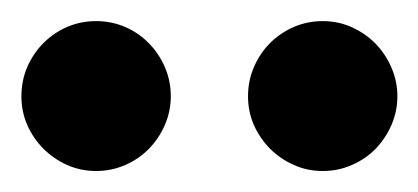

<svg xmlns="http://www.w3.org/2000/svg" viewBox="-32 -706 396 182"><path d="M59.1 -686Q73.7 -686 86.7 -680.4Q99.6 -674.8 109.1 -665Q118.7 -655.3 124.3 -642.3Q129.9 -629.4 129.9 -614.7Q129.9 -600.6 124.3 -587.6Q118.7 -574.7 109.1 -564.9Q99.6 -555.2 86.7 -549.6Q73.7 -543.9 59.1 -543.9Q44.4 -543.9 31.7 -549.6Q19 -555.2 9.3 -564.9Q-0.5 -574.7 -6.1 -587.4Q-11.7 -600.1 -11.7 -614.7Q-11.7 -629.9 -5.9 -643.1Q0 -656.2 9.8 -665.8Q19.5 -675.3 32.2 -680.7Q44.9 -686 59.1 -686ZM273.9 -686Q288.6 -686 301.5 -680.2Q314.5 -674.3 324 -664.6Q333.5 -654.8 339.1 -641.8Q344.7 -628.9 344.7 -614.7Q344.7 -600.6 339.1 -587.6Q333.5 -574.7 324 -564.9Q314.5 -555.2 301.5 -549.6Q288.6 -543.9 273.9 -543.9Q259.3 -543.9 246.6 -549.6Q233.9 -555.2 224.1 -564.9Q214.4 -574.7 208.7 -587.4Q203.1 -600.1 203.1 -614.7Q203.1 -629.9 209 -643.1Q214.8 -656.2 224.6 -665.8Q234.4 -675.3 247.1 -680.7Q259.8 -686 273.9 -686Z"/></svg>

Font: XB Kayhan
Style: Bold
Weight: 700
Designer: Behnam
Foundry: Irmug
Version: Version 7.300 2009